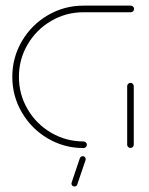

<svg xmlns="http://www.w3.org/2000/svg" viewBox="-20 -539 541 699"><path d="M296.3 -12.2Q296.3 -7.4 292.8 -3.7Q289.3 0 284.1 0Q213.7 0 154.3 -34.8Q94.8 -69.6 59.8 -129.3Q24.8 -188.9 24.8 -259.3Q24.8 -329.6 59.8 -389.3Q94.8 -448.9 154.3 -483.7Q213.7 -518.5 284.1 -518.5H456.3Q461.1 -518.5 464.6 -515Q468.1 -511.5 468.1 -506.7Q468.1 -501.5 464.6 -498Q461.1 -494.4 456.3 -494.4H284.1Q220.4 -494.4 166.3 -462.8Q112.2 -431.1 80.6 -377.2Q48.9 -323.3 48.9 -259.3Q48.9 -195.2 80.6 -141.3Q112.2 -87.4 166.3 -55.7Q220.4 -24.1 284.1 -24.1Q288.9 -24.1 292.6 -20.6Q296.3 -17 296.3 -12.2ZM455.2 -0.4Q450 -0.4 446.5 -3.9Q443 -7.4 443 -12.2V-225.2Q443 -230.4 446.7 -233.9Q450.4 -237.4 455.2 -237.4Q460 -237.4 463.5 -233.7Q467 -230 467 -225.2V-12.2Q467 -7.4 463.5 -3.9Q460 -0.4 455.2 -0.4ZM240.7 125.9 270.7 37Q271.9 33.7 274.6 31.7Q277.4 29.6 281.1 29.6Q286.7 29.6 289.8 34.1Q293 38.5 291.5 43.7L261.5 132.2Q260.4 135.9 257.6 138Q254.8 140 251.1 140Q245.6 140 242.4 135.6Q239.3 131.1 240.7 125.9Z"/></svg>

Font: 26F Galaxy Sans Thin
Style: Regular
Weight: 100
Designer: C₂₉H₂₅N₃O₅
Version: Version 1.100